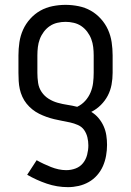

<svg xmlns="http://www.w3.org/2000/svg" viewBox="-20 -548 540 791"><path d="M260 223Q215 223 172.5 208.5Q130 194 92 172L131 112Q145 120 160 127Q175 134 190 140Q205 146 221 149.5Q237 153 253 153Q273 153 291.5 146Q310 139 322 124Q334 109 339 89.5Q344 70 344 51Q344 34 340 17.5Q336 1 326.5 -12.5Q317 -26 301 -33Q285 -40 269 -43.5Q253 -47 236.5 -50Q220 -53 203.5 -57Q187 -61 171.5 -66.5Q156 -72 141 -79.5Q126 -87 113 -97.5Q100 -108 89.5 -121Q79 -134 72 -149.5Q65 -165 61.5 -181Q58 -197 57 -214Q56 -231 56 -248V-320Q56 -347 60 -374Q64 -401 75 -425.5Q86 -450 104.5 -470.5Q123 -491 146 -504Q169 -517 196 -522.5Q223 -528 250 -528Q277 -528 304 -522.5Q331 -517 354 -504Q377 -491 395.5 -470.5Q414 -450 425 -425.5Q436 -401 440 -374Q444 -347 444 -320V-248Q444 -223 439.5 -199Q435 -175 424 -154Q413 -133 395.5 -115.5Q378 -98 356 -87Q373 -77 386 -61.5Q399 -46 407 -28Q415 -10 418 9.5Q421 29 421 49Q421 71 417 93.5Q413 116 404 136.5Q395 157 380 174Q365 191 345.5 202Q326 213 304 218Q282 223 260 223ZM298 -108Q317 -117 331 -132.5Q345 -148 353 -167Q361 -186 363.5 -206.5Q366 -227 366 -248V-320Q366 -337 364 -354Q362 -371 356 -387Q350 -403 339.5 -417Q329 -431 315 -440.5Q301 -450 284 -454Q267 -458 250 -458Q233 -458 216 -454Q199 -450 185 -440.5Q171 -431 160.5 -417Q150 -403 144 -387Q138 -371 136 -354Q134 -337 134 -320V-248Q134 -227 137 -206.5Q140 -186 151.5 -169Q163 -152 180.5 -141Q198 -130 218 -124.5Q238 -119 258 -116Q278 -113 298 -108Z"/></svg>

Font: Iosevka Fuck
Style: Regular
Weight: 400
Monospace: yes
Designer: Belleve Invis
Foundry: Belleve Invis
Version: Version 28.0.7; ttfautohint (v1.8.3)